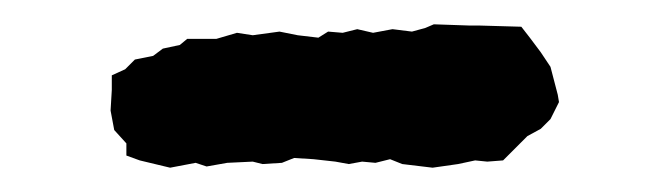

<svg xmlns="http://www.w3.org/2000/svg" viewBox="-20 -749 540 158"><path d="M120 -611 95 -617 84 -621V-631L74 -642L71 -658L72 -675V-687L83 -692L91 -700L106 -703L114 -709L128 -712L134 -717H146H158L175 -722L188 -720L210 -723L225 -720L242 -718L250 -723L262 -722L274 -725L287 -722L303 -725L319 -723L330 -726L337 -729L366 -728H374L409 -727L416 -718L425 -706L433 -694L439 -671L440 -665L433 -651L425 -643L414 -637L409 -632L394 -617L381 -616L371 -617L357 -614L336 -611L311 -614L301 -618L289 -615L278 -616L267 -614L256 -616L238 -618L222 -619L212 -615L196 -614L188 -616L167 -615L150 -612L141 -615Z"/></svg>

Font: Winky Rough SemiBold
Style: Regular
Weight: 600
Designer: Simon Atzbach
Foundry: typofactur
Version: Version 1.206; ttfautohint (v1.8.4.7-5d5b)